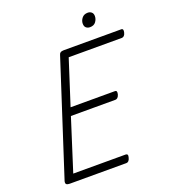

<svg xmlns="http://www.w3.org/2000/svg" viewBox="-205 -1356 1330 1503"><g transform="rotate(-20 460.0 -605.0)"><path d="M113 0Q94 0 86 -7Q78 -14 82 -32L387 -974Q390 -986 399 -992Q408 -998 426 -998H905Q916 -998 919 -989.5Q922 -981 918 -966Q914 -949 905.5 -941Q897 -933 887 -933H444L324 -560H693Q704 -560 707 -552Q710 -544 706 -528Q701 -511 692.5 -503Q684 -495 674 -495H303L166 -65H603Q614 -65 617.5 -57Q621 -49 616 -33Q612 -17 604 -8.5Q596 0 585 0ZM682 -1097Q663 -1097 650 -1108Q637 -1119 637 -1142Q637 -1167 654 -1188.5Q671 -1210 703 -1210Q721 -1210 734 -1199Q747 -1188 747 -1166Q747 -1141 731 -1119Q715 -1097 682 -1097Z"/></g></svg>

Font: Playwrite RO Light
Style: Regular
Weight: 300
Version: Version 1.002